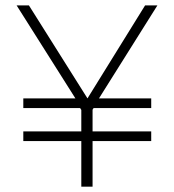

<svg xmlns="http://www.w3.org/2000/svg" viewBox="-20 -696 649 716"><path d="M349.1 -329.1H543.9V-293H329.1L325.2 -287.1V-206.1H543.9V-169.9H325.2V0H283.2V-169.9H66.9V-206.1H283.2V-286.1L278.8 -293H66.9V-329.1H261.2L42 -675.8H87.9L306.2 -329.1L521 -675.8H566.9Z"/></svg>

Font: Clear Sans Thin
Style: Regular
Weight: 250
Foundry: Intel Corporation
Version: Version 1.00